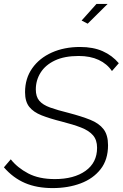

<svg xmlns="http://www.w3.org/2000/svg" viewBox="-26 -955 629 981"><path d="M243 6Q162 6 101.5 -20Q41 -46 -6 -100L29 -141Q63 -98 118 -69Q173 -40 254 -40Q352 -40 411 -82Q470 -124 470 -200Q470 -240 449 -264Q428 -288 388 -303.5Q348 -319 289 -334Q229 -349 187 -365.5Q145 -382 123.5 -409Q102 -436 102 -484Q102 -554 138.5 -606Q175 -658 238.5 -686.5Q302 -715 383 -715Q450 -715 498.5 -693.5Q547 -672 581 -632L546 -592Q521 -629 478 -649Q435 -669 376 -669Q303 -669 254.5 -646Q206 -623 181.5 -584Q157 -545 157 -498Q157 -461 175 -440Q193 -419 230.5 -405.5Q268 -392 325 -378Q390 -361 435 -343Q480 -325 503 -295Q526 -265 526 -213Q526 -139 488 -90.5Q450 -42 386 -18Q322 6 243 6ZM422 -834 391 -850 467 -935H524Z"/></svg>

Font: Raleway Light
Style: Italic
Weight: 300
Italic angle: -12°
Designer: Matt McInerney, Pablo Impallari, Rodrigo Fuenzalida
Foundry: Matt McInerney, Pablo Impallari, Rodrigo Fuenzalida
Version: Version 4.026